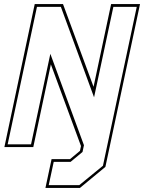

<svg xmlns="http://www.w3.org/2000/svg" viewBox="-20 -720 706 940"><path d="M202.5 200 232.5 59H323L371.5 18.5L376.5 -5L229 -405L143 0H1.5L150 -700H288.5L438 -295L524 -700H665.5L496 97L371.5 200ZM218.5 186.5H368L484 91.5L649.5 -686.5H535L440.5 -243.5L278 -686.5H161L17.5 -13.5H132L226.5 -456.5L391 -9L384 24L325.5 72.5H243Z"/></svg>

Font: Tourney Thin Thin
Style: Italic
Weight: 250
Italic angle: -12°
Version: Version 1.015